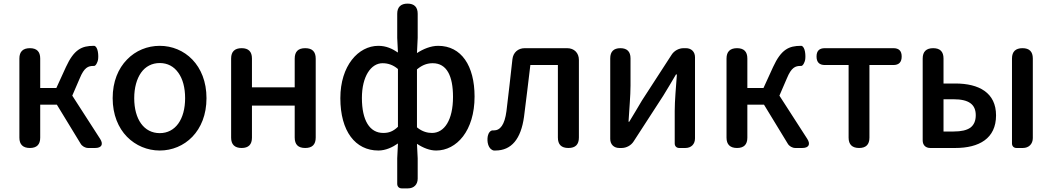

<svg xmlns="http://www.w3.org/2000/svg" viewBox="-20 -817 5809 1060"><path d="M87 -275V-57C87 -19 107 0 145 0C183 0 202 -19 202 -57V-239H294L425 -24C433 -10 450 0 467 0H502H505C541 0 552 -20 533 -50L379 -289L420 -384C445 -445 467 -453 496 -453C497 -453 498 -453 498 -453C509 -451 519 -475 521 -486C525 -508 522 -560 500 -564C499 -564 499 -564 498 -564C432 -564 389 -545 344 -447L291 -331H202V-494C202 -532 183 -551 145 -551C107 -551 87 -532 87 -494Z M681 -62C729 -13 794 14 862 14C998 14 1120 -92 1120 -275C1120 -458 998 -564 862 -564C794 -564 729 -538 681 -488C633 -439 602 -367 602 -275C602 -184 633 -111 681 -62ZM964 -416C989 -382 1002 -333 1002 -275C1002 -158 948 -82 862 -82C775 -82 721 -158 721 -275C721 -333 735 -382 759 -416C783 -450 819 -469 862 -469C905 -469 940 -450 964 -416Z M1723 -275V-493C1723 -532 1704 -551 1665 -551C1626 -551 1607 -532 1607 -493V-335H1371V-494C1371 -532 1352 -551 1314 -551C1276 -551 1256 -532 1256 -494V-57C1256 -19 1276 0 1314 0C1352 0 1371 -19 1371 -57V-234H1489H1607V-58C1607 -19 1626 0 1665 0C1704 0 1723 -19 1723 -58V-275Z M2286 -702V-741C2286 -778 2267 -797 2230 -797C2193 -797 2173 -778 2173 -741V-608L2177 -527C2146 -548 2112 -564 2069 -564C1958 -564 1859 -454 1859 -275C1859 -92 1942 14 2069 14C2109 14 2147 -4 2177 -25L2173 57V198C2173 213 2183 223 2198 223H2229H2232C2265 223 2286 202 2286 169V57L2282 -23C2317 0 2353 14 2388 14C2501 14 2600 -95 2600 -284C2600 -454 2527 -564 2399 -564C2359 -564 2317 -547 2282 -524L2286 -608ZM2177 -356V-276V-117C2150 -91 2126 -83 2096 -83C2021 -83 1978 -152 1978 -276C1978 -395 2028 -468 2092 -468C2120 -468 2149 -460 2177 -436ZM2282 -354V-434C2313 -460 2341 -468 2369 -468C2447 -468 2481 -397 2481 -282C2481 -154 2433 -83 2365 -83C2342 -83 2312 -89 2282 -114V-274Z M3176 -275V-486C3176 -525 3150 -551 3111 -551H2996H2877C2840 -551 2813 -527 2809 -490C2798 -394 2788 -298 2776 -203C2766 -128 2742 -97 2706 -97C2705 -97 2704 -97 2704 -97C2688 -100 2676 -82 2673 -66C2667 -35 2675 7 2706 14C2709 14 2712 14 2715 14C2804 14 2856 -50 2873 -172C2886 -268 2896 -363 2908 -458H3060V-58C3060 -19 3079 0 3118 0C3157 0 3176 -19 3176 -58V-275Z M3817 -275V-501C3817 -531 3797 -551 3767 -551H3754C3728 -551 3702 -537 3688 -515L3524 -262C3505 -229 3474 -178 3454 -145H3450C3454 -215 3461 -288 3461 -345V-495C3461 -532 3442 -551 3405 -551C3368 -551 3349 -532 3349 -495V-50C3349 -20 3369 0 3399 0H3412C3438 0 3464 -14 3478 -36L3642 -289C3662 -321 3692 -372 3712 -406H3717C3712 -335 3705 -262 3705 -205V-25C3705 -10 3715 0 3730 0H3761H3764C3796 0 3817 -21 3817 -53Z M3991 -275V-57C3991 -19 4011 0 4049 0C4087 0 4106 -19 4106 -57V-239H4198L4329 -24C4337 -10 4354 0 4371 0H4406H4409C4445 0 4456 -20 4437 -50L4283 -289L4324 -384C4349 -445 4371 -453 4400 -453C4401 -453 4402 -453 4402 -453C4413 -451 4423 -475 4425 -486C4429 -508 4426 -560 4404 -564C4403 -564 4403 -564 4402 -564C4336 -564 4293 -545 4248 -447L4195 -331H4106V-494C4106 -532 4087 -551 4049 -551C4011 -551 3991 -532 3991 -494Z M4665 -229V-57C4665 -19 4685 0 4723 0C4761 0 4780 -19 4780 -57V-458H4912C4943 -458 4958 -474 4958 -505C4958 -536 4943 -551 4912 -551H4723H4534C4503 -551 4488 -536 4488 -505C4488 -474 4503 -458 4534 -458H4665Z M5074 -275V-42C5074 -16 5090 0 5116 0H5164H5254C5385 0 5479 -52 5479 -180C5479 -305 5385 -356 5254 -356H5189V-494C5189 -532 5170 -551 5132 -551C5094 -551 5074 -532 5074 -494ZM5337 -112C5317 -98 5287 -91 5245 -91H5189V-180V-269H5245C5328 -269 5367 -241 5367 -181C5367 -150 5357 -127 5337 -112ZM5682 -275V-494C5682 -532 5663 -551 5625 -551C5587 -551 5567 -532 5567 -494V-25C5567 -10 5577 0 5592 0H5624H5627C5660 0 5682 -22 5682 -55Z"/></svg>

Font: GenSenRounded2 TW M
Style: Regular
Weight: 500
Version: Version 2.100;PS 2.1;hotconv 16.6.51;makeotf.lib2.5.65220 DE